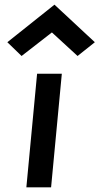

<svg xmlns="http://www.w3.org/2000/svg" viewBox="-20 -803 426 823"><path d="M93 0 139 -487H245L199 0ZM72.5 -563 11.5 -622 213.5 -783 386.5 -622 312.5 -563 202.5 -664Z"/></svg>

Font: Karla
Style: Bold Italic
Weight: 700
Italic angle: -8°
Designer: Jonathan Pinhorn
Version: Version 2.004;gftools[0.9.33]